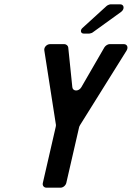

<svg xmlns="http://www.w3.org/2000/svg" viewBox="-20 -872 612 892"><path d="M196 0H261C273 0 285 -10 288 -22L348 -283C348 -284 351 -290 352 -291L568 -637C577 -652 571 -667 555 -667H489C481 -667 470 -660 465 -652L358 -467C346 -446 318 -447 316 -467L297 -652C296 -660 287 -667 279 -667H213C197 -667 183 -652 186 -637L240 -291C240 -290 239 -284 239 -283L179 -22C176 -10 184 0 196 0ZM369 -716H395C398 -716 408 -719 410 -721L543 -817C560 -830 557 -852 538 -852H494C490 -852 479 -848 475 -844L363 -742C351 -731 355 -716 369 -716Z"/></svg>

Font: DIN Rundschrift
Style: MittelKursiv
Weight: 400
Version: Version 1.027